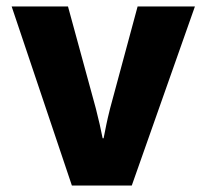

<svg xmlns="http://www.w3.org/2000/svg" viewBox="-20 -573 640 593"><path d="M387 0 582 -553H405L320 -238Q312 -206 308.5 -188.5Q305 -171 300 -146H297Q292 -171 288 -188.5Q284 -206 276 -238L190 -553H16L202 0Z"/></svg>

Font: Noto Sans Mono UI ExtraBold
Style: Regular
Weight: 800
Designer: Monotype Design team
Foundry: Monotype Imaging Inc.
Version: 1.000